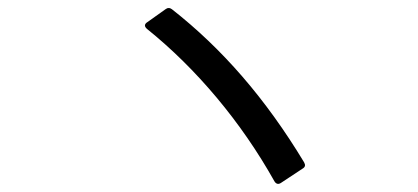

<svg xmlns="http://www.w3.org/2000/svg" viewBox="-20 -615 1040 478"><path d="M347 -560C339 -555 339 -549 346 -543C469 -444 580 -312 663 -164C667 -157 673 -155 680 -160L733 -195C740 -199 741 -204 737 -211C641 -370 533 -494 408 -592C403 -596 397 -596 392 -592Z"/></svg>

Font: LINE Seed JP App_OTF Regular
Style: Regular
Weight: 400
Designer: LY Corporation & Fontrix & Fontworks
Version: Version 1.002